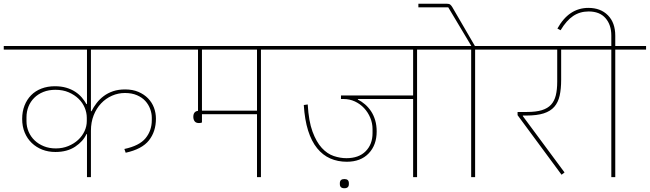

<svg xmlns="http://www.w3.org/2000/svg" viewBox="-40 -943 3459 1022"><path d="M423 -229H420Q403 -191 360.5 -162.5Q318 -134 255 -134Q217 -134 185 -146.5Q153 -159 129 -182Q105 -205 91.5 -237.5Q78 -270 78 -310Q78 -349 90.5 -381Q103 -413 125.5 -436Q148 -459 180.5 -471.5Q213 -484 252 -484Q286 -484 313 -476Q340 -468 360.5 -454.5Q381 -441 395.5 -424Q410 -407 420 -389H423V-679H-20V-698H877V-679H444V-351H447Q458 -373 474 -394Q490 -415 512 -431.5Q534 -448 562 -457.5Q590 -467 626 -467Q666 -467 696.5 -454Q727 -441 748 -419.5Q769 -398 779.5 -370Q790 -342 790 -311Q790 -243 753 -196Q716 -149 629 -130L622 -150Q702 -167 735 -207.5Q768 -248 768 -303V-317Q768 -339 759.5 -362.5Q751 -386 734 -405Q717 -424 689.5 -436Q662 -448 625 -448Q589 -448 556 -433.5Q523 -419 498 -392.5Q473 -366 458.5 -329Q444 -292 444 -247V0H423ZM257 -153Q293 -153 323.5 -165.5Q354 -178 376 -198.5Q398 -219 410 -245Q422 -271 422 -299V-316Q422 -343 411 -369.5Q400 -396 378.5 -417Q357 -438 326 -451.5Q295 -465 255 -465Q219 -465 190.5 -453.5Q162 -442 142 -422Q122 -402 111.5 -375.5Q101 -349 101 -319V-298Q101 -268 112.5 -241.5Q124 -215 144.5 -195.5Q165 -176 193.5 -164.5Q222 -153 257 -153Z M1019 -288Q1003 -288 996 -297.5Q989 -307 989 -321Q989 -350 1014 -353V-679H857V-698H1513V-679H1349V0H1328V-335H1035V-291Q1029 -288 1019 -288ZM1035 -679V-354H1328V-679Z M1806 -82Q1758 -82 1718 -99.5Q1678 -117 1648 -154Q1618 -191 1600 -248Q1582 -305 1577 -384L1598 -387Q1603 -298 1623.5 -242.5Q1644 -187 1673 -155.5Q1702 -124 1736.5 -112.5Q1771 -101 1804 -101Q1870 -101 1906.5 -138Q1943 -175 1943 -234V-256Q1943 -287 1931 -316Q1919 -345 1898 -367.5Q1877 -390 1849 -403Q1821 -416 1789 -416H1775V-435H2159V-679H1473V-698H2344V-679H2180V0H2159V-416H1865V-413Q1885 -403 1903 -387.5Q1921 -372 1935 -351Q1949 -330 1957 -303Q1965 -276 1965 -243Q1965 -171 1922.5 -126.5Q1880 -82 1806 -82ZM1793 59Q1769 59 1769 37V32Q1769 10 1793 10Q1817 10 1817 32V37Q1817 59 1793 59Z M2468 -679H2304V-698H2469L2447 -735L2346 -904H2187V-923H2340Q2351 -923 2356.5 -918.5Q2362 -914 2367 -906L2488 -698H2653V-679H2489V0H2468Z M2715 -330V-347H2765Q2813 -347 2844 -356.5Q2875 -366 2893 -385.5Q2911 -405 2918.5 -435.5Q2926 -466 2926 -508V-679H2613V-698H3090V-679H2947V-519Q2947 -470 2939 -434Q2931 -398 2910.5 -374.5Q2890 -351 2854 -339.5Q2818 -328 2762 -328H2743V-325L2965 -25L2949 -13Z M3214 -679H3050V-698H3214V-754Q3214 -811 3183 -846.5Q3152 -882 3093 -882Q3047 -882 3011 -858Q2975 -834 2944 -782L2927 -791Q2988 -901 3092 -901Q3157 -901 3196 -861.5Q3235 -822 3235 -753V-698H3399V-679H3235V0H3214Z"/></svg>

Font: IBM Plex Sans Devanagari Thin
Style: Regular
Weight: 100
Designer: Mike Abbink, Paul van der Laan, Pieter van Rosmalen, Erin McLaughlin
Foundry: Bold Monday
Version: Version 1.1